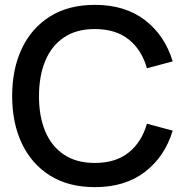

<svg xmlns="http://www.w3.org/2000/svg" viewBox="-20 -755 770 790"><path d="M370.5 15Q262.5 15 186.5 -32.2Q110.5 -79.5 70.2 -164Q30 -248.5 30 -360Q30 -471.5 70.2 -556Q110.5 -640.5 186.5 -687.8Q262.5 -735 370.5 -735Q495 -735 576.8 -672Q658.5 -609 690.5 -502.5L584.5 -474Q563.5 -549.5 509.8 -592.5Q456 -635.5 370.5 -635.5Q294 -635.5 243 -601Q192 -566.5 166.2 -504.5Q140.5 -442.5 140.5 -360Q140 -277.5 165.8 -215.5Q191.5 -153.5 242.8 -119Q294 -84.5 370.5 -84.5Q456 -84.5 509.8 -127.8Q563.5 -171 584.5 -246L690.5 -217.5Q658.5 -111 576.8 -48Q495 15 370.5 15Z"/></svg>

Font: Manrope ExtraLight SemiBold
Style: Regular
Weight: 600
Version: Version 4.504